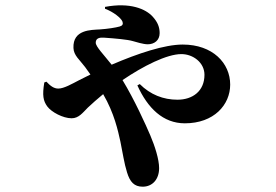

<svg xmlns="http://www.w3.org/2000/svg" viewBox="-20 -629 1040 724"><path d="M155 -321 147 -318C139 -269 143 -249 158 -228C174 -206 218 -183 250 -183C277 -183 292 -204 311 -223C327 -238 347 -256 369 -274C411 -202 425 -136 434 -95C443 -52 448 -14 459 21C470 57 486 75 518 75C555 75 580 47 580 5C580 -28 564 -78 547 -118C529 -160 487 -253 442 -327C520 -380 609 -425 664 -425C708 -425 751 -393 751 -347C751 -286 707 -253 649 -253C596 -253 547 -272 507 -312L498 -307C537 -221 595 -164 677 -164C787 -164 848 -234 848 -310C848 -391 782 -461 669 -461C601 -461 501 -428 401 -385C372 -422 341 -453 341 -468C341 -486 357 -488 372 -487C415 -484 461 -480 481 -474C492 -471 520 -462 537 -462C562 -462 582 -477 582 -504C582 -526 575 -545 556 -566C530 -595 471 -621 376 -603V-596C408 -584 437 -561 442 -547C445 -538 442 -532 431 -529C417 -525 386 -520 356 -518C324 -516 254 -518 257 -448C258 -420 280 -404 301 -376L321 -348L279 -327C252 -313 221 -295 200 -295C183 -295 170 -305 155 -321Z"/></svg>

Font: Noto Serif CJK SC Black
Style: Regular
Weight: 900
Designer: Ryoko NISHIZUKA 西塚涼子 (kana & ideographs); Frank Grießhammer (Latin, Greek & Cyrillic); Wenlong ZHANG 张文龙 (bopomofo); San
Foundry: Adobe
Version: Version 2.001;hotconv 1.1.0;makeotfexe 2.6.0